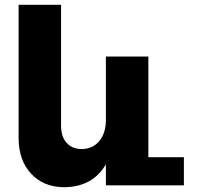

<svg xmlns="http://www.w3.org/2000/svg" viewBox="-20 -777 824 805"><path d="M751 -118V0H424V-88Q369 6 251 8Q163 8 110.5 -48.5Q58 -105 58 -199V-757H236V-250Q236 -204 259.5 -178Q283 -152 323 -152Q370 -153 397 -186.5Q424 -220 424 -274V-540H602V-118Z"/></svg>

Font: Montserrat arm2
Style: Bold
Weight: 700
Designer: Julieta Ulanovsky
Foundry: Julieta Ulanovsky
Version: Version 6.000